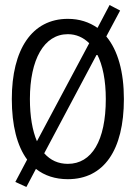

<svg xmlns="http://www.w3.org/2000/svg" viewBox="-20 -702 540 764"><path d="M85 42 123 -30C157 -3 200 11 250 11C393 11 473 -104 473 -308C473 -416 449 -502 403 -557L458 -660L416 -682L368 -591C335 -614 296 -627 250 -627C107 -627 27 -505 27 -308C27 -203 48 -121 88 -67L41 22ZM99 -308C99 -465 155 -566 250 -566C283 -566 312 -553 335 -530L127 -140C109 -182 99 -239 99 -308ZM250 -50C212 -50 181 -64 156 -92L366 -487C389 -443 401 -381 401 -308C401 -142 345 -50 250 -50Z"/></svg>

Font: Inconsolata
Style: Regular
Weight: 400
Monospace: yes
Designer: Raph Levien, Cyreal, Brenton Simpson
Foundry: Raph Levien, Cyreal, Google
Version: Version 3.100